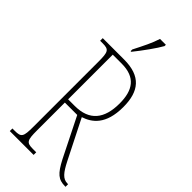

<svg xmlns="http://www.w3.org/2000/svg" viewBox="-289 -987 1043 1043"><g transform="rotate(45 232.0 -465.5)"><path d="M193 -784V-771H198C236 -818 285 -886 304 -921V-931H259C245 -886 223 -843 193 -784ZM36 0H219V-20H194C144 -20 138 -31 138 -108V-321H233L347 -93C385 -21 408 0 461 0H464V-20H459C423 -20 402 -47 372 -106L259 -330C317 -349 380 -393 380 -528C380 -649 329 -714 200 -714H36V-694H54C104 -694 110 -683 110 -606V-108C110 -31 104 -20 54 -20H36ZM189 -346H138V-689H206C313 -689 352 -629 352 -528C352 -410 301 -346 189 -346Z"/></g></svg>

Font: Noto Serif Lao ExtraCondensed Thin
Style: Regular
Weight: 100
Width: 2
Designer: Monotype Design Team
Foundry: Monotype Imaging Inc.
Version: Version 2.003